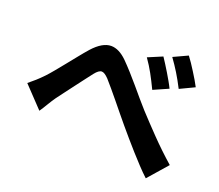

<svg xmlns="http://www.w3.org/2000/svg" viewBox="-118 -879 1191 1042"><g transform="rotate(20 478.0 -358.0)"><path d="M678 -659Q688 -644 700.5 -624.5Q713 -605 725.5 -584Q738 -563 749.5 -543Q761 -523 769 -506L683 -468Q661 -514 641 -550.5Q621 -587 595 -624ZM806 -711Q817 -697 830 -677.5Q843 -658 855.5 -638Q868 -618 880 -598Q892 -578 900 -562L816 -522Q793 -567 771.5 -602Q750 -637 724 -673ZM33 -271Q54 -288 72.5 -304.5Q91 -321 113 -344Q129 -361 150 -386.5Q171 -412 194.5 -441Q218 -470 242 -500Q266 -530 288 -555Q343 -616 393 -616Q438 -616 485 -570Q509 -546 535 -517Q561 -488 586.5 -458Q612 -428 636 -399.5Q660 -371 681 -348Q727 -298 785.5 -237.5Q844 -177 912 -117L814 -5Q788 -29 761 -58Q734 -87 707 -117Q680 -147 654.5 -177Q629 -207 606 -234Q584 -260 560.5 -289Q537 -318 514 -346Q491 -374 470 -399Q449 -424 432 -443Q408 -468 392 -468Q375 -468 353 -440Q339 -422 320 -397Q301 -372 280.5 -345Q260 -318 240.5 -292Q221 -266 206 -246Q190 -223 174.5 -197Q159 -171 146 -152Z"/></g></svg>

Font: Kinto Sans
Style: Bold
Weight: 700
Designer: Authors: Ryoko NISHIZUKA  (kana & ideographs); Paul D. Hunt (Latin, Greek & Cyrillic); Wenlong ZHANG  (bopomofo); Sandol
Foundry: Adobe Systems Incorporated, ookami Inc.
Version: Version 0.001